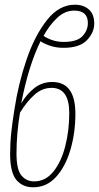

<svg xmlns="http://www.w3.org/2000/svg" viewBox="-20 -785 420 815"><path d="M250 -607Q224 -607 201 -615Q178 -623 165 -633Q189 -677 222 -708.5Q255 -740 295 -740Q353 -740 353 -687Q353 -656 330 -631.5Q307 -607 250 -607ZM121 10Q178 10 218 -34Q258 -78 279 -149.5Q300 -221 300 -302Q300 -437 202 -437Q158 -437 125 -410.5Q92 -384 70 -346Q101 -506 152 -610Q166 -600 192 -591Q218 -582 250 -582Q318 -582 349 -614.5Q380 -647 380 -685Q380 -725 357 -745Q334 -765 298 -765Q231 -765 179.5 -700Q128 -635 93 -533Q58 -431 41 -319Q33 -270 28 -224Q23 -178 23 -131Q23 -54 49 -22Q75 10 121 10ZM125 -15Q92 -15 71 -40Q50 -65 50 -134Q50 -176 54 -221.5Q58 -267 65 -307Q94 -354 126.5 -383Q159 -412 199 -412Q274 -412 274 -305Q274 -231 257 -164.5Q240 -98 206.5 -56.5Q173 -15 125 -15Z"/></svg>

Font: Noto Sans Display Condensed Thin
Style: Italic
Weight: 250
Width: 3
Italic angle: -12°
Designer: Monotype Design Team
Foundry: Monotype Imaging Inc.
Version: Version 1.900